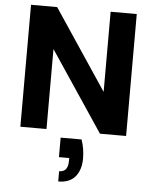

<svg xmlns="http://www.w3.org/2000/svg" viewBox="-64 -752 873 1098"><g transform="rotate(5 373.0 -203.5)"><path d="M69 0V-700H219L526 -240V-700H676V0H526L219 -459V0ZM312 293V234Q338 234 350.5 218Q363 202 363 170V154H304V42H424Q434 71 438 98Q442 125 442 150Q442 215 409.5 254Q377 293 312 293Z"/></g></svg>

Font: DM Sans 12pt Black
Style: Regular
Weight: 900
Version: Version 4.004;gftools[0.9.30]